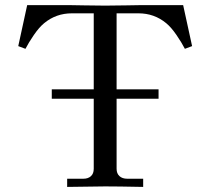

<svg xmlns="http://www.w3.org/2000/svg" viewBox="-20 -734 790 755"><path d="M51.8 -552.7 86.9 -713.9H250Q252 -713.9 310.1 -712.9Q368.2 -711.9 393.6 -711.9Q418.9 -711.9 477.1 -712.9Q535.2 -713.9 537.1 -713.9H700.2L735.4 -552.7L707 -542Q694.8 -565.9 674.1 -596.2Q653.3 -626.5 633.8 -642.6Q586.9 -681.6 524.4 -681.6H438.5V-382.8H603.5V-345.7H438.5V-70.3Q438.5 -51.8 449.7 -41.5Q460.9 -31.2 480.5 -31.2H543V1Q440.4 -1 393.6 -1L244.1 1V-31.2H307.6Q326.7 -31.2 337.6 -41.3Q348.6 -51.3 348.6 -70.3V-345.7H183.6V-382.8H348.6V-681.6H262.7Q200.2 -681.6 153.3 -642.6Q133.8 -626.5 113 -596.2Q92.3 -565.9 80.1 -542Z"/></svg>

Font: Theano Old Style
Style: Regular
Weight: 400
Designer: Alexey Kryukov
Version: Version 2.00